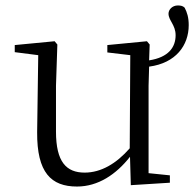

<svg xmlns="http://www.w3.org/2000/svg" viewBox="-20 -669 711 703"><path d="M185 -355 190 -506 180 -518 34 -504V-478L120 -467L116 -185C115 -37 167 14 262 14C339 14 405 -30 456 -95L459 9L602 0V-27L524 -35V-355L526 -425C624 -438 671 -503 671 -577C671 -605 665 -624 656 -641C649 -648 640 -649 631 -649C611 -649 597 -634 597 -619C597 -594 623 -578 623 -540C623 -496 597 -459 526 -448L528 -506L518 -518L373 -504V-477L457 -467L455 -126C406 -70 350 -37 290 -37C223 -37 185 -76 185 -187Z"/></svg>

Font: Noto Serif CJK TC Light
Style: Regular
Weight: 300
Designer: Ryoko NISHIZUKA 西塚涼子 (kana & ideographs); Frank Grießhammer (Latin, Greek & Cyrillic); Wenlong ZHANG 张文龙 (bopomofo); San
Foundry: Adobe
Version: Version 2.001;hotconv 1.1.0;makeotfexe 2.6.0